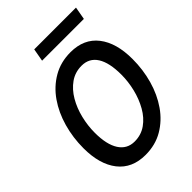

<svg xmlns="http://www.w3.org/2000/svg" viewBox="-253 -982 1105 1105"><g transform="rotate(-45 300.0 -429.5)"><path d="M262 12Q153 12 94.5 -62.5Q36 -137 36 -268Q36 -354 58.5 -434Q81 -514 124.5 -576.5Q168 -639 231 -675.5Q294 -712 374 -712Q483 -712 541 -637.5Q599 -563 599 -432Q599 -345 576.5 -265.5Q554 -186 510.5 -123.5Q467 -61 404.5 -24.5Q342 12 262 12ZM272 -87Q325 -87 366 -116Q407 -145 434.5 -193.5Q462 -242 476 -299.5Q490 -357 490 -414Q490 -511 458 -561.5Q426 -612 364 -612Q311 -612 270 -583Q229 -554 201 -506Q173 -458 159 -400Q145 -342 145 -285Q145 -189 178 -138Q211 -87 272 -87ZM224 -793 238 -871H578L564 -793Z"/></g></svg>

Font: DM Mono Medium
Style: Italic
Weight: 500
Italic angle: -10°
Designer: Colophon Foundry
Foundry: Colophon Foundry
Version: Version 1.000; ttfautohint (v1.8.2.53-6de2)